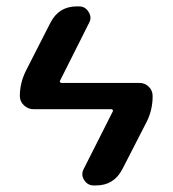

<svg xmlns="http://www.w3.org/2000/svg" viewBox="-20 -560 540 600"><path d="M84 -218.8Q67.4 -218.8 54.7 -231Q42 -243.2 42 -259.8Q42 -299.8 60.5 -337.9L137.7 -489.3Q164.1 -540 219.7 -540H227.5Q246.1 -540 256.8 -522.9Q267.6 -505.9 258.8 -489.3L168 -308.6Q166 -306.6 167.5 -303.7Q168.9 -300.8 171.9 -300.8H416Q432.6 -300.8 444.8 -289.1Q457 -277.3 457 -259.8Q457 -217.8 439.5 -181.6L362.3 -31.2Q335.9 19.5 280.3 19.5H272.5Q253.9 19.5 243.2 2.9Q232.4 -13.7 241.2 -31.2L332 -210.9Q334 -212.9 332.5 -215.8Q331.1 -218.8 328.1 -218.8Z"/></svg>

Font: Rounded Mgen+ 1mn medium
Style: Regular
Weight: 500
Designer: [Source Han Sans]
Ryoko NISHIZUKA  (kana & ideographs); Paul D. Hunt (Latin, Greek & Cyrillic); Wenlong ZHANG  (bopomofo
Version: Version 1.059.20150602